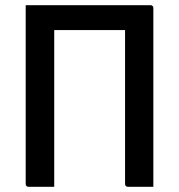

<svg xmlns="http://www.w3.org/2000/svg" viewBox="-20 -720 690 740"><path d="M189 0Q164 0 139.5 0Q115 0 90 0Q85 0 82 -3Q79 -6 79 -11Q79 -94 79 -180.5Q79 -267 79 -355.5Q79 -444 79 -531Q79 -618 79 -700L198 -648L189 -626Q189 -591 189 -554Q189 -517 189 -483Q189 -419 189 -356.5Q189 -294 189 -230.5Q189 -167 189 -99Q189 -72 189 -47Q189 -22 189 0ZM571 0Q546 0 521.5 0Q497 0 473 0Q470 0 467.5 -1.5Q465 -3 463.5 -5Q462 -7 462 -11Q462 -85 462 -159Q462 -233 462 -307Q462 -381 462 -455.5Q462 -530 462 -604H169Q142 -604 123.5 -615Q105 -626 94 -648Q83 -670 79 -700H560Q564 -700 566 -698.5Q568 -697 569.5 -695Q571 -693 571 -689Q571 -616 571 -543Q571 -470 571 -397.5Q571 -325 571 -252Q571 -179 571 -106Q571 -79 571 -53Q571 -27 571 0Z"/></svg>

Font: Recursive Medium
Style: Regular
Weight: 500
Version: Version 1.085